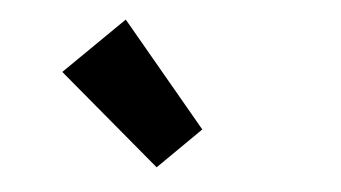

<svg xmlns="http://www.w3.org/2000/svg" viewBox="-33 -1002 704 396"><g transform="rotate(5 318.5 -804.0)"><path d="M303 -655 390 -741 213 -953 92 -834Z"/></g></svg>

Font: Noto Sans Korean Black
Style: Bold
Weight: 900
Designer: Ryoko NISHIZUKA (kana & ideographs); Paul D. Hunt (Latin, Greek & Cyrillic); Wenlong ZHANG (bopomofo); Sandoll Communica
Foundry: Adobe Systems Incorporated
Version: Version 1.000;PS 1;hotconv 1.0.78;makeotf.lib2.5.61930